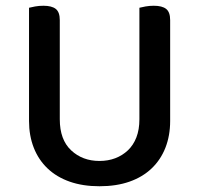

<svg xmlns="http://www.w3.org/2000/svg" viewBox="-20 -634 693 668"><path d="M572 -213Q572 -162 555.5 -120Q539 -78 507.5 -48Q476 -18 430.5 -2Q385 14 326 14Q268 14 222.5 -2Q177 -18 145.5 -48Q114 -78 97.5 -120Q81 -162 81 -213V-607Q88 -609 102 -611.5Q116 -614 131 -614Q160 -614 174 -603Q188 -592 188 -564V-219Q188 -148 227.5 -111Q267 -74 326 -74Q356 -74 381 -83.5Q406 -93 425 -111Q444 -129 454.5 -156Q465 -183 465 -219V-607Q472 -609 486 -611.5Q500 -614 515 -614Q544 -614 558 -603Q572 -592 572 -564V-213Z"/></svg>

Font: Baloo 2 Medium
Style: Regular
Weight: 500
Designer: Sarang Kulkarni and Ek Type
Foundry: Ek Type
Version: Version 1.640;hotconv 1.0.111;makeotfexe 2.5.65597; ttfautoh